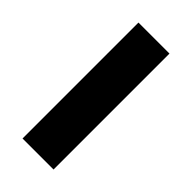

<svg xmlns="http://www.w3.org/2000/svg" viewBox="-177 -578 624 624"><g transform="rotate(45 134.5 -266.5)"><path d="M64 -532.8V0H206.6V-532.8Z"/></g></svg>

Font: Estedad VF
Style: Regular
Weight: 100
Designer: Amin Abedi
Version: Version 7.3